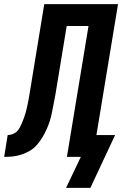

<svg xmlns="http://www.w3.org/2000/svg" viewBox="-61 -755 588 924"><path d="M257 149 328 0H261L365 -630H260L205 -296Q201 -275 197 -254.5Q193 -234 189 -213.5Q185 -193 178.5 -172.5Q172 -152 163 -132Q154 -112 142.5 -93Q131 -74 116 -57Q101 -40 82 -29Q63 -18 41.5 -11Q20 -4 -0.5 -2Q-21 0 -41 0L-24 -105Q-13 -105 -0.5 -109.5Q12 -114 21 -123Q30 -132 35.5 -143.5Q41 -155 46 -166.5Q51 -178 55 -189.5Q59 -201 62.5 -213Q66 -225 68.5 -237Q71 -249 73.5 -260.5Q76 -272 78 -284Q80 -296 82 -308L152 -735H507L403 -105H493L374 149Z"/></svg>

Font: Iosevka Term Curly Extrabold
Style: Italic
Weight: 800
Italic angle: -9°
Designer: Belleve Invis
Foundry: Belleve Invis
Version: Version 32.3.0